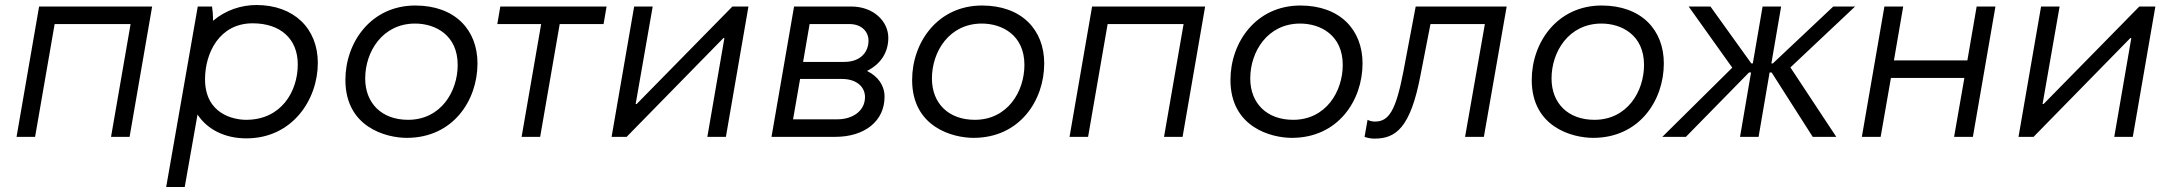

<svg xmlns="http://www.w3.org/2000/svg" viewBox="-20 -546 8665 766"><path d="M46 0H120L198 -450H501L423 0H497L587 -520H136Z M643 200H717L768 -89C807 -30 876 6 963 6C1146 6 1248 -148 1248 -295C1248 -432 1153 -526 1003 -526C942 -526 879 -505 830 -463C830 -485 828 -508 826 -520H769ZM962 -68C912 -68 798 -91 798 -230C798 -334 855 -453 988 -453C1099 -453 1168 -391 1168 -289C1168 -181 1102 -68 962 -68Z M1603 4C1787 4 1885 -145 1885 -293C1885 -428 1794 -524 1637 -524C1460 -524 1358 -377 1358 -227C1358 -38 1521 4 1603 4ZM1608 -68C1504 -68 1437 -133 1437 -233C1437 -340 1506 -452 1636 -452C1717 -452 1806 -406 1806 -287C1806 -181 1739 -68 1608 -68Z M1964 -450H2139L2061 0H2135L2213 -450H2388L2400 -520H1976Z M2420 0H2480L2866 -394H2870L2802 0H2876L2966 -520H2902L2520 -131H2516L2584 -520H2510Z M3058 0H3312C3430 0 3509 -63 3509 -160C3509 -204 3484 -241 3439 -263C3493 -290 3524 -336 3524 -395C3524 -461 3465 -520 3376 -520H3148ZM3144 -70 3172 -231H3339C3399 -231 3431 -198 3431 -159C3431 -102 3380 -70 3321 -70ZM3184 -299 3210 -450H3369C3418 -450 3445 -419 3445 -384C3445 -338 3413 -299 3348 -299Z M3864 4C4048 4 4146 -145 4146 -293C4146 -428 4055 -524 3898 -524C3721 -524 3619 -377 3619 -227C3619 -38 3782 4 3864 4ZM3869 -68C3765 -68 3698 -133 3698 -233C3698 -340 3767 -452 3897 -452C3978 -452 4067 -406 4067 -287C4067 -181 4000 -68 3869 -68Z M4247 0H4321L4399 -450H4702L4624 0H4698L4788 -520H4337Z M5134 4C5318 4 5416 -145 5416 -293C5416 -428 5325 -524 5168 -524C4991 -524 4889 -377 4889 -227C4889 -38 5052 4 5134 4ZM5139 -68C5035 -68 4968 -133 4968 -233C4968 -340 5037 -452 5167 -452C5248 -452 5337 -406 5337 -287C5337 -181 5270 -68 5139 -68Z M5464 7C5548 7 5607 -35 5647 -245L5687 -450H5904L5825 0H5900L5991 -520H5628L5579 -261C5549 -105 5521 -61 5466 -61C5456 -61 5445 -63 5436 -68L5424 0C5435 4 5448 7 5464 7Z M6336 4C6520 4 6618 -145 6618 -293C6618 -428 6527 -524 6370 -524C6193 -524 6091 -377 6091 -227C6091 -38 6254 4 6336 4ZM6341 -68C6237 -68 6170 -133 6170 -233C6170 -340 6239 -452 6369 -452C6450 -452 6539 -406 6539 -287C6539 -181 6472 -68 6341 -68Z M6612 0H6706L6958 -257H6966L6922 0H6996L7040 -257H7048L7212 0H7306L7123 -277L7381 -520H7294L7053 -293H7047L7086 -520H7012L6973 -293H6967L6804 -520H6717L6891 -276Z M7866 -520 7829 -305H7536L7573 -520H7498L7408 0H7483L7524 -235H7817L7776 0H7851L7941 -520Z M8033 0H8093L8479 -394H8483L8415 0H8489L8579 -520H8515L8133 -131H8129L8197 -520H8123Z"/></svg>

Font: Fixel Display
Style: Italic
Weight: 400
Italic angle: -10°
Designer: AlfaBravo + MacPaw
Foundry: Kyrylo Tkachov, Marchela Mozhyna, Serhii Makarenko, Maria Weinstein, Zakhar Kryvoshyya
Version: Version 1.210;Glyphs 3.2 (3217)